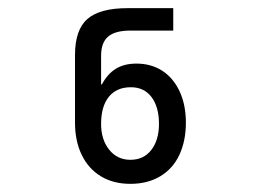

<svg xmlns="http://www.w3.org/2000/svg" viewBox="-20 -810 640 471"><path d="M227.5 -377.5Q197 -396 180.5 -430Q164 -464 164 -509V-675Q164 -737 194.5 -763.5Q225 -790 293 -790H405V-735H300Q262.5 -735 245.2 -720.2Q228 -705.5 228 -673V-603H230Q243.5 -628.5 264 -641.2Q284.5 -654 315 -654Q350.5 -654 378 -636.5Q405.5 -618.5 420.8 -585.5Q436 -552.5 436 -509Q436 -464.5 420 -430Q404 -396 373 -377.5Q342 -359 300 -359Q258 -359 227.5 -377.5ZM370 -506Q370 -547.5 351.8 -571.8Q333.5 -596 301 -596Q266 -596 247 -572.5Q228 -549 228 -506Q228 -467.5 247.8 -442.8Q267.5 -418 300 -418Q332.5 -418 351.2 -442.2Q370 -466.5 370 -506Z"/></svg>

Font: JuliaMono Black
Style: Regular
Weight: 900
Monospace: yes
Designer: cormullion
Foundry: corm
Version: Version 0.054; ttfautohint (v1.8.4)